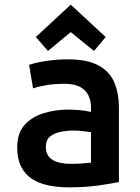

<svg xmlns="http://www.w3.org/2000/svg" viewBox="-20 -793 600 825"><path d="M276 12Q228 12 187.5 3.5Q147 -5 117 -24.5Q87 -44 70.5 -77.5Q54 -111 54 -159Q54 -221 85.5 -256Q117 -291 167 -306.5Q217 -322 273 -322Q301 -322 325.5 -319.5Q350 -317 371 -312V-332Q371 -359 360.5 -382Q350 -405 325 -419Q300 -433 257 -433Q215 -433 179 -427Q143 -421 122 -413L105 -514Q128 -523 174.5 -530.5Q221 -538 271 -538Q355 -538 403 -512Q451 -486 471 -439Q491 -392 491 -328V-11Q460 -4 402.5 4Q345 12 276 12ZM283 -89Q308 -89 331.5 -90.5Q355 -92 371 -94V-225Q357 -227 336 -229.5Q315 -232 296 -232Q265 -232 238 -226Q211 -220 194 -205.5Q177 -191 177 -162Q177 -123 206 -106Q235 -89 283 -89ZM186 -574 134 -634 284 -773 434 -634 384 -574 284 -655Z"/></svg>

Font: Ubuntu Sans Mono SemiBold
Style: Regular
Weight: 600
Monospace: yes
Designer: Dalton Maag Ltd
Foundry: Dalton Maag Ltd
Version: Version 1.006